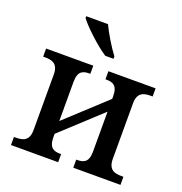

<svg xmlns="http://www.w3.org/2000/svg" viewBox="-136 -884 948 1002"><g transform="rotate(20 338.0 -383.0)"><path d="M337 -606H383V-619C354 -657 315 -721 294 -766H173V-756C198 -721 281 -642 337 -606ZM34 0H296V-45H291C256 -45 228 -54 228 -114V-133L448 -336V-114C448 -54 420 -45 385 -45H380V0H642V-45H631C592 -45 558 -54 558 -114V-422C558 -482 592 -491 631 -491H642V-536H380V-491H385C420 -491 448 -482 448 -422V-407L228 -204V-422C228 -482 256 -491 291 -491H296V-536H34V-491H45C84 -491 118 -482 118 -422V-114C118 -54 84 -45 45 -45H34Z"/></g></svg>

Font: Noto Serif Medium
Style: Regular
Weight: 500
Designer: Monotype Design Team
Foundry: Monotype Imaging Inc.
Version: Version 2.013